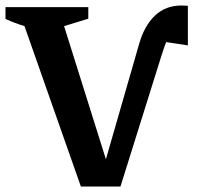

<svg xmlns="http://www.w3.org/2000/svg" viewBox="-24 -678 715 698"><path d="M414 0H270L65 -583Q29 -594 -4 -609V-652H297V-610L209 -583L361 -99L482 -519Q501 -585 539.5 -621.5Q578 -658 636 -658Q647 -658 659 -657V-513L580 -525Q572 -504 564 -479Z"/></svg>

Font: Piazzolla SemiBold
Style: Regular
Weight: 600
Designer: Juan Pablo del Peral
Foundry: Huerta Tipografica
Version: Version 1.330